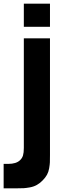

<svg xmlns="http://www.w3.org/2000/svg" viewBox="-30 -770 364 1040"><path d="M99.1 -750H240.7V-625H99.1ZM14.6 117.7H-10.3V250H64.5Q86.4 250 99.1 249.3Q111.8 248.5 132.3 244.9Q152.8 241.2 170.2 231.4Q187.5 221.7 202.1 206.1Q216.3 191.4 224.6 176.5Q232.9 161.6 236.3 141.6Q239.7 121.6 240.2 109.4Q240.7 97.2 240.7 68.8V-562.5H99.1V31.2Q99.1 57.1 94.5 72.3Q89.8 87.4 78.1 98.1Q57.6 117.7 14.6 117.7Z"/></svg>

Font: Manrope3 ExtraBold
Style: Bold
Weight: 800
Width: 4
Designer: Mikhail Sharanda
Foundry: Mikhail Sharanda
Version: Version 3.000;PS 003.000;hotconv 1.0.88;makeotf.lib2.5.64775